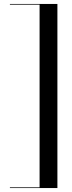

<svg xmlns="http://www.w3.org/2000/svg" viewBox="-20 -800 364 970"><path d="M30 146.5V150H270V-780H30V-776.5H180V146.5Z"/></svg>

Font: Bodoni* 48pt
Style: Regular
Weight: 400
Version: Version 2.3